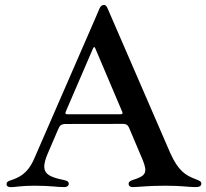

<svg xmlns="http://www.w3.org/2000/svg" viewBox="-20 -768 852 794"><path d="M392 -734 375 -694.2 120.7 -110.1C93 -47.6 57.2 -33.7 24.5 -22.4C12.4 -18.8 7.1 -14.9 7.1 -6.7C7.1 2.8 15.3 6 24.5 6C41.5 6 67.5 0 122.5 0C192.5 0 215.2 6 246.1 5.7C254.6 5.7 264.6 1.8 264.2 -8.2C264.6 -16.7 257.5 -20.6 245.7 -23.1C168.7 -39.1 145.6 -55.4 176.1 -130L220.2 -232.6C227.6 -250.4 233.3 -255.3 253.9 -255.3L490.4 -255.7C503.2 -255 508.2 -251.4 513.5 -240.1L571 -104.4C590.6 -54.7 583.1 -40.8 532.7 -24.9C514.9 -19.9 512.1 -14.2 511.7 -7.5C512.1 -1.1 516 5.7 529.5 5.7C551.8 5.7 589.8 0 662.6 0C736.9 0 756 5.7 789.1 5.7C805 5.7 812.5 1.1 812.5 -8.9C812.5 -17 807.2 -20.2 789.1 -27C745.4 -43.7 717 -62.1 683.9 -135.7L425.4 -732.2C421.9 -740.4 418.3 -747.5 409.8 -747.5C400.9 -747.5 395.6 -741.5 392 -734ZM252.1 -306.1 254.6 -312.5 361.2 -559.7 364.7 -567.8C368.3 -574.6 370 -575.3 373.2 -570L485.4 -305.8C488.3 -298.3 486.9 -295.8 478.7 -295.5H258.5C250.7 -295.5 248.6 -298.3 252.1 -306.1Z"/></svg>

Font: Margiela Serif Medium
Style: Regular
Weight: 500
Designer: Andreas Faust, Stefan Endress
Version: Version 1.002;FEAKit 1.0